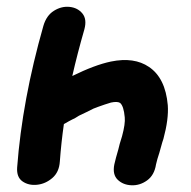

<svg xmlns="http://www.w3.org/2000/svg" viewBox="-20 -550 567 571"><path d="M31 -52Q29 -23 47 -10.5Q65 2 90 -0.5Q115 -3 135.5 -20.5Q156 -38 158 -70Q162 -125 170 -181Q173 -183 185 -189.5Q197 -196 202 -198L215 -206Q222 -209 238 -217Q254 -225 258 -227L271 -232Q279 -235 291 -239Q303 -243 310 -245Q329 -249 337 -244Q348 -235 351 -201Q353 -182 343 -145Q341 -137 336 -122L332 -106Q324 -79 320 -61Q314 -31 330 -15.5Q346 0 371 1Q396 2 417.5 -13.5Q439 -29 444 -61Q447 -75 454 -96Q465 -136 466 -137Q482 -196 479 -237Q472 -318 423 -351Q379 -381 310 -367Q262 -357 195 -324Q210 -390 231 -463Q239 -493 225 -510Q211 -527 187 -529.5Q163 -532 140.5 -518Q118 -504 109 -473Q46 -252 31 -52Z"/></svg>

Font: Balsamiq Sans
Style: Bold Italic
Weight: 700
Italic angle: -12°
Designer: Michael Angeles
Foundry: Balsamiq SRL
Version: Version 1.020; ttfautohint (v1.8.4.7-5d5b);gftools[0.9.26]